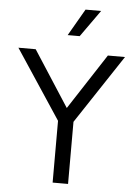

<svg xmlns="http://www.w3.org/2000/svg" viewBox="-64 -1048 775 1096"><g transform="rotate(5 323.5 -500.0)"><path d="M360.8 -846.2H292L380.9 -1000H470.2ZM368.2 -356V0H279.8V-354L18.1 -750H117.2L323.2 -431.2L530.8 -750H628.9Z"/></g></svg>

Font: ø
Style: ø
Weight: 400
Designer: Samuel Oakes
Foundry: Samuel Oakes
Version: Version 1.000;PS 001.000;hotconv 1.0.88;makeotf.lib2.5.64775